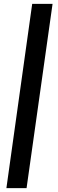

<svg xmlns="http://www.w3.org/2000/svg" viewBox="-20 -801 300 990"><path d="M117 169H13L146 -781H251Z"/></svg>

Font: Ezarion
Style: Bold Italic
Weight: 700
Italic angle: -8°
Designer: Natanael Gama
Version: Version 1.001;PS 001.001;hotconv 1.0.70;makeotf.lib2.5.58329